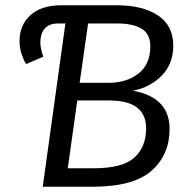

<svg xmlns="http://www.w3.org/2000/svg" viewBox="-20 -708 717 728"><path d="M623 -219Q623 -121 554.5 -60.5Q486 0 331 0H142L228 -619H201Q167 -619 150 -600Q133 -581 133 -546Q133 -526 144 -493L79 -465Q54 -508 54 -552Q54 -613 95.5 -650.5Q137 -688 212 -688H424Q521 -688 579 -649.5Q637 -611 637 -535Q637 -466 593.5 -421.5Q550 -377 484 -364Q623 -339 623 -219ZM314 -619 282 -394H391Q461 -394 505.5 -429.5Q550 -465 550 -532Q550 -580 516.5 -599.5Q483 -619 426 -619ZM534 -221Q534 -327 395 -327H273L237 -70H335Q445 -70 489.5 -110.5Q534 -151 534 -221Z"/></svg>

Font: FiraGO Book
Style: Italic
Weight: 350
Italic angle: -8°
Designer: bBox Type GmbH
Foundry: bBox Type GmbH
Version: Version 1.001